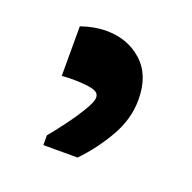

<svg xmlns="http://www.w3.org/2000/svg" viewBox="-60 -232 368 368"><g transform="rotate(20 123.5 -48.5)"><path d="M49.3 -163.1Q75.7 -172.4 101.1 -172.4Q144 -172.4 173.6 -145.8Q203.1 -119.1 203.1 -69.3Q203.1 -29.3 181.6 7.8Q160.2 44.9 131.3 74.7H61.5V54.7Q72.3 42 87.4 21.7Q102.5 1.5 114 -17.6Q125.5 -36.6 125.5 -45.4Q125.5 -53.7 117.7 -57.1Q109.9 -60.5 98.1 -61.5Q77.6 -64 49.3 -62Z"/></g></svg>

Font: Markazi Text SemiBold
Style: Regular
Weight: 600
Designer: Borna Izadpanah (Arabic designer), Fiona Ross (Arabic design director) and Florian Runge (Latin designer)
Foundry: Borna Izadpanah and Florian Runge
Version: Version 1.001; ttfautohint (v1.8.3)